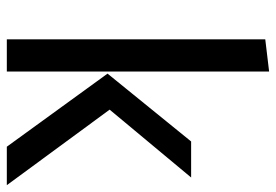

<svg xmlns="http://www.w3.org/2000/svg" viewBox="-140 -650 790 549"><g transform="rotate(90 254.5 -375.0)"><path d="M184 0H92V-739L184 -750ZM293 -294 509 0H399L190 -288L384 -527H487Z"/></g></svg>

Font: Statis Sans
Style: Regular
Weight: 400
Designer: bBox Type GmbH
Foundry: bBox Type GmbH
Version: Version 1.000